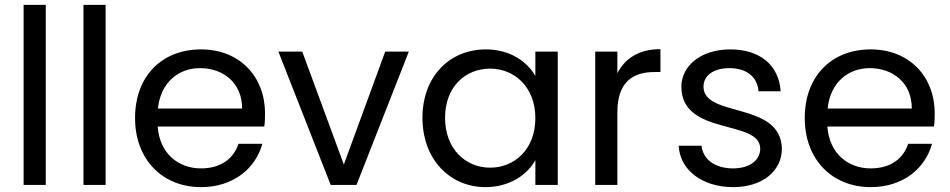

<svg xmlns="http://www.w3.org/2000/svg" viewBox="-20 -760 3904 789"><path d="M77 0H168V-740H77Z M323 0H414V-740H323Z M802 -480C896 -480 975 -421 975 -314H629C640 -421 713 -480 802 -480ZM960 -169C940 -109 889 -68 806 -68C713 -68 636 -129 628 -240H1066C1069 -259 1069 -275 1069 -295C1069 -444 966 -557 806 -557C646 -557 535 -448 535 -275C535 -102 650 9 806 9C941 9 1031 -70 1058 -169Z M1124 -548 1339 0H1445L1660 -548H1563L1393 -84L1222 -548Z M2180 -275C2180 -146 2094 -71 1994 -71C1894 -71 1809 -147 1809 -276C1809 -405 1894 -478 1994 -478C2094 -478 2180 -402 2180 -275ZM1716 -276C1716 -105 1829 9 1975 9C2075 9 2148 -43 2180 -102V0H2272V-548H2180V-448C2147 -505 2079 -557 1976 -557C1829 -557 1716 -447 1716 -276Z M2517 -298C2517 -425 2582 -464 2670 -464H2694V-558C2606 -558 2548 -520 2517 -459V-548H2426V0H2517Z M3193 -149C3189 -345 2871 -275 2871 -404C2871 -448 2910 -480 2978 -480C3051 -480 3093 -441 3097 -385H3188C3181 -493 3102 -557 2981 -557C2859 -557 2780 -488 2780 -404C2780 -200 3104 -271 3104 -149C3104 -104 3064 -68 2992 -68C2915 -68 2868 -108 2863 -161H2769C2774 -61 2866 9 2993 9C3114 9 3193 -58 3193 -149Z M3554 -480C3648 -480 3727 -421 3727 -314H3381C3392 -421 3465 -480 3554 -480ZM3712 -169C3692 -109 3641 -68 3558 -68C3465 -68 3388 -129 3380 -240H3818C3821 -259 3821 -275 3821 -295C3821 -444 3718 -557 3558 -557C3398 -557 3287 -448 3287 -275C3287 -102 3402 9 3558 9C3693 9 3783 -70 3810 -169Z"/></svg>

Font: Matrixport Regular
Style: Regular
Weight: 400
Designer: Ninad Kale (Devanagari), Jonny Pinhorn (Latin)
Foundry: Indian Type Foundry
Version: Version 3.200;PS 1.000;hotconv 16.6.54;makeotf.lib2.5.65590